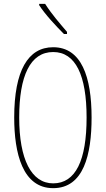

<svg xmlns="http://www.w3.org/2000/svg" viewBox="-20 -970 551 1000"><path d="M215 -950H184V-943C217 -892 275 -831 313 -793H329V-804C290 -850 250 -895 215 -950ZM457 -358C457 -570 404 -724 257 -724C126 -724 54 -602 54 -358C54 -173 97 10 257 10C416 10 457 -165 457 -358ZM80 -358C80 -574 137 -699 257 -699C374 -699 431 -577 431 -358C431 -135 374 -15 257 -15C143 -15 80 -141 80 -358Z"/></svg>

Font: Noto Sans Gurmukhi UI ExtraCondensed Thin
Style: Regular
Weight: 100
Width: 2
Designer: Jelle Bosma - Monotype Design Team
Foundry: Monotype Imaging Inc.
Version: Version 2.004